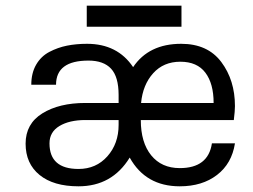

<svg xmlns="http://www.w3.org/2000/svg" viewBox="-20 -644 890 675"><path d="M285 -550V-624H618V-550ZM280 -282H397V-310Q397 -374 370.5 -402.5Q344 -431 291 -431Q177 -431 177 -346H90Q90 -387 107 -416.5Q124 -446 153.5 -461.5Q183 -477 215.5 -483.5Q248 -490 286 -490Q393 -490 448 -408Q503 -490 617 -490Q710 -490 758 -426Q806 -362 806 -271Q806 -254 802 -222H475Q475 -143 511.5 -98Q548 -53 612 -53Q712 -53 725 -140H806Q795 -69 743 -29Q691 11 612 11Q492 11 436 -90Q374 11 256 11Q168 11 119 -29Q70 -69 70 -139Q70 -209 129 -245.5Q188 -282 280 -282ZM154 -140Q154 -50 256 -50Q318 -50 357.5 -94.5Q397 -139 397 -205Q397 -205 397 -222H280Q224 -222 189 -201Q154 -180 154 -140ZM476 -282Q476 -282 731 -282Q731 -350 702 -388.5Q673 -427 614 -427Q555 -427 518.5 -386.5Q482 -346 476 -282Z"/></svg>

Font: Karmilla
Style: Regular
Weight: 400
Designer: Jonathan Pinhorn
Version: Version 1.000